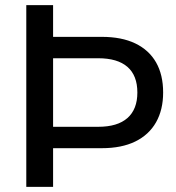

<svg xmlns="http://www.w3.org/2000/svg" viewBox="-20 -725 683 745"><path d="M82 0V-705H186V-582H375Q452 -582 505 -556.5Q558 -531 585.5 -483Q613 -435 613 -366Q613 -299 585.5 -250.5Q558 -202 505 -176Q452 -150 375 -150H186V0ZM186 -233H361Q436 -233 474.5 -267Q513 -301 513 -366Q513 -432 474.5 -465.5Q436 -499 361 -499H186Z"/></svg>

Font: Nunito Sans 12pt SemiBold
Style: Regular
Weight: 600
Designer: Vernon Adams
Foundry: Vernon Adams
Version: Version 3.101;gftools[0.9.27]